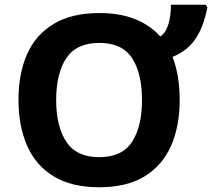

<svg xmlns="http://www.w3.org/2000/svg" viewBox="-20 -780 895 810"><path d="M738 -358Q738 -247 701.5 -164.5Q665 -82 590 -36Q515 10 398 10Q282 10 206.5 -36Q131 -82 94.5 -165Q58 -248 58 -359Q58 -470 94.5 -552Q131 -634 207 -679.5Q283 -725 400 -725Q486 -725 550.5 -699Q615 -673 656 -626Q679 -641 690 -676.5Q701 -712 701 -760H848L855 -749Q839 -667 805 -616.5Q771 -566 708 -540Q738 -462 738 -358ZM217 -358Q217 -246 260 -181.5Q303 -117 398 -117Q495 -117 537 -181.5Q579 -246 579 -358Q579 -471 537 -535Q495 -599 399 -599Q303 -599 260 -535Q217 -471 217 -358Z"/></svg>

Font: Noto IKEA Latin
Style: Bold
Weight: 700
Designer: Monotype Design Team
Foundry: Monotype Imaging Inc.
Version: Version 1.0